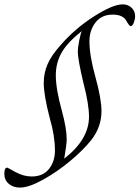

<svg xmlns="http://www.w3.org/2000/svg" viewBox="-95 -724 638 878"><path d="M-3.9 133.8Q-34.7 133.8 -54.9 116.5Q-75.2 99.1 -75.2 70.8Q-75.2 42.5 -62 42.5Q-60.1 42.5 -22.9 63.5Q13.7 83 49.8 83Q101.6 83 128.9 48.8Q156.2 14.6 156.2 -35.6Q156.2 -103.5 132.3 -184.6Q105 -290 105 -344.7Q105 -389.6 122.3 -429.9Q139.6 -470.2 181.2 -516.6Q247.6 -593.3 334.2 -648.7Q420.9 -704.1 466.3 -704.1Q490.2 -704.1 506.6 -688.7Q522.9 -673.3 522.9 -649.9Q522.9 -635.7 516.8 -620.1Q510.7 -604.5 502 -604.5Q496.1 -604.5 481 -631.8Q464.4 -657.2 420.4 -657.2Q369.6 -657.2 341.8 -621.3Q314 -585.4 314 -535.6Q314 -469.7 340.8 -374Q369.1 -271.5 369.1 -215.8Q369.1 -143.6 322.3 -83.5Q285.2 -37.1 225.3 12.7Q165.5 62.5 101.1 98.1Q36.6 133.8 -3.9 133.8ZM210 -85.9Q210 -64.5 198.7 1.5Q312 -86.4 312 -190.4Q312 -246.6 287.1 -342.3Q260.7 -452.6 260.7 -488.8Q260.7 -504.4 267.1 -537.8Q273.4 -571.3 279.3 -582Q213.4 -530.3 186.8 -483.4Q160.2 -436.5 160.2 -379.9Q160.2 -317.4 188 -216.8Q210 -136.7 210 -85.9Z"/></svg>

Font: Elstob ExtraLight
Style: Italic
Weight: 200
Italic angle: -20°
Designer: Peter S. Baker
Version: Version 1.015